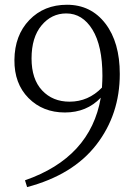

<svg xmlns="http://www.w3.org/2000/svg" viewBox="-20 -762 575 799"><path d="M269.5 -338.9Q347.7 -338.9 404.3 -397.5Q406.2 -428.7 406.2 -446.3Q406.2 -571.3 364.7 -638.7Q323.2 -706.1 255.9 -706.1Q194.3 -706.1 152.8 -656.2Q111.3 -606.4 111.3 -518.6Q111.3 -432.6 155.3 -385.7Q199.2 -338.9 269.5 -338.9ZM92.8 16.6 84 -11.7Q356.4 -106.4 399.4 -355.5Q340.8 -293.9 250 -293.9Q158.2 -293.9 98.6 -354Q39.1 -414.1 40 -512.7Q41 -615.2 102.1 -678.7Q163.1 -742.2 258.8 -742.2Q358.4 -742.2 418.5 -664.1Q478.5 -585.9 478.5 -454.1Q478.5 -286.1 381.3 -160.2Q284.2 -34.2 92.8 16.6Z"/></svg>

Font: Bpmf Zihi Serif Light
Style: Light
Weight: 300
Foundry: But Ko
Version: Version 1.320